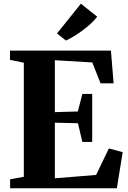

<svg xmlns="http://www.w3.org/2000/svg" viewBox="-20 -1016 693 1036"><path d="M108.5 -62V-677.5L34 -693V-743H578.5L593 -566.5H522.5L478 -679L276 -691V-411L400 -414.5L424.5 -509H477.5V-250H424.5L400.5 -351L276 -354V-54L498.5 -72L567.5 -215L642 -195L610.5 0H34.5V-48.5ZM335.5 -797.5 287.5 -835.5 416.5 -996 504.5 -926Q489.5 -906.5 469.5 -888Q449.5 -869.5 426.8 -852.8Q404 -836 381 -821.8Q358 -807.5 336.5 -797.5Z"/></svg>

Font: Merriweather 60pt ExtraBold
Style: Regular
Weight: 800
Version: Version 2.100